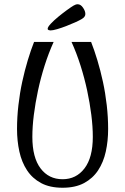

<svg xmlns="http://www.w3.org/2000/svg" viewBox="-20 -867 586 902"><path d="M60 0ZM274 15Q214 15 173 -7Q132 -29 107 -67Q82 -105 71 -155Q60 -205 60 -261Q60 -316 66.5 -373Q73 -430 84.5 -483Q96 -536 110.5 -584Q125 -632 140 -670H232Q208 -617 189.5 -558.5Q171 -500 158.5 -441.5Q146 -383 139 -327.5Q132 -272 132 -224Q132 -127 170.5 -76Q209 -25 274 -25Q338 -25 377 -76Q416 -127 416 -224Q416 -272 409 -327.5Q402 -383 389.5 -441.5Q377 -500 358.5 -558.5Q340 -617 316 -670H408Q423 -632 437.5 -584Q452 -536 463.5 -483Q475 -430 481.5 -373Q488 -316 488 -261Q488 -205 477 -155Q466 -105 441 -67Q416 -29 375 -7Q334 15 274 15ZM217 -724Q214 -724 209 -725.5Q204 -727 204 -732Q204 -740 218.5 -755.5Q233 -771 253 -787.5Q273 -804 293.5 -819Q314 -834 326 -841Q336 -847 345 -847Q359 -847 370 -831Q381 -815 381 -801Q381 -787 363 -777Q353 -771 333 -762Q313 -753 291 -744.5Q269 -736 248.5 -730Q228 -724 217 -724Z"/></svg>

Font: Combo
Style: Regular
Weight: 400
Designer: Eduardo Rodriguez Tunni
Foundry: Eduardo Rodriguez Tunni
Version: Version 1.001